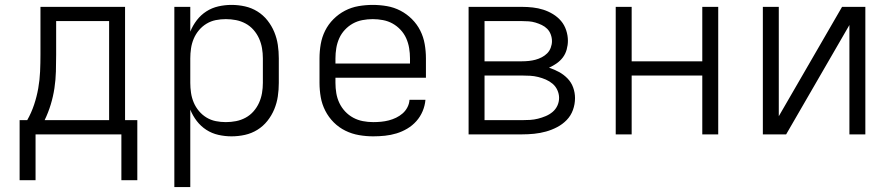

<svg xmlns="http://www.w3.org/2000/svg" viewBox="-20 -548 3640 783"><path d="M475 187V0H125V187H60V-58H91Q108 -88 119 -121Q130 -154 136 -188Q142 -222 143.5 -256.5Q145 -291 145 -325V-520H490V-58H540V187ZM425 -58V-462H209V-325Q209 -291 208 -256.5Q207 -222 202 -188.5Q197 -155 187 -122Q177 -89 162 -58Z M691 215V-520H756V-419Q766 -444 782.5 -465.5Q799 -487 821.5 -501.5Q844 -516 870.5 -522Q897 -528 924 -528Q952 -528 979 -522Q1006 -516 1029.5 -501.5Q1053 -487 1070.5 -465Q1088 -443 1098.5 -417.5Q1109 -392 1113 -365Q1117 -338 1117 -310V-210Q1117 -182 1113 -155Q1109 -128 1098.5 -102.5Q1088 -77 1070.5 -55Q1053 -33 1029.5 -18.5Q1006 -4 979 2Q952 8 924 8Q897 8 870.5 2Q844 -4 821.5 -18.5Q799 -33 782.5 -54.5Q766 -76 756 -101V215ZM901 -50Q922 -50 942.5 -54Q963 -58 981.5 -68Q1000 -78 1014 -94Q1028 -110 1036.5 -129Q1045 -148 1048.5 -168.5Q1052 -189 1052 -210V-310Q1052 -331 1048.5 -351.5Q1045 -372 1036.5 -391Q1028 -410 1014 -426Q1000 -442 981.5 -452Q963 -462 942.5 -466Q922 -470 901 -470Q880 -470 860 -466Q840 -462 822.5 -451.5Q805 -441 791.5 -425Q778 -409 770 -390Q762 -371 759 -350.5Q756 -330 756 -310V-210Q756 -190 759 -169.5Q762 -149 770 -130Q778 -111 791.5 -95Q805 -79 822.5 -68.5Q840 -58 860 -54Q880 -50 901 -50Z M1502 8Q1473 8 1444 3Q1415 -2 1388.5 -15Q1362 -28 1341 -49Q1320 -70 1306.5 -96.5Q1293 -123 1288 -152Q1283 -181 1283 -210V-310Q1283 -339 1288 -368Q1293 -397 1306 -423Q1319 -449 1340 -470Q1361 -491 1387 -504.5Q1413 -518 1442 -523Q1471 -528 1500 -528Q1529 -528 1558 -523Q1587 -518 1613 -504.5Q1639 -491 1660 -470Q1681 -449 1694 -423Q1707 -397 1712 -368Q1717 -339 1717 -310V-231H1348V-210Q1348 -189 1351.5 -168Q1355 -147 1364 -128Q1373 -109 1387.5 -93.5Q1402 -78 1420.5 -68Q1439 -58 1460 -54Q1481 -50 1502 -50Q1518 -50 1534 -51.5Q1550 -53 1565.5 -57Q1581 -61 1595.5 -68Q1610 -75 1622 -85.5Q1634 -96 1641.5 -110.5Q1649 -125 1650 -141H1715Q1713 -117 1703.5 -94.5Q1694 -72 1678 -54Q1662 -36 1641 -23.5Q1620 -11 1597 -4Q1574 3 1550 5.5Q1526 8 1502 8ZM1652 -289V-310Q1652 -331 1648.5 -352Q1645 -373 1636.5 -392Q1628 -411 1613.5 -426.5Q1599 -442 1581 -452Q1563 -462 1542 -466Q1521 -470 1500 -470Q1479 -470 1458 -466Q1437 -462 1419 -452Q1401 -442 1386.5 -426.5Q1372 -411 1363.5 -392Q1355 -373 1351.5 -352Q1348 -331 1348 -310V-289Z M1891 0V-520H2109Q2131 -520 2153 -517.5Q2175 -515 2195.5 -508.5Q2216 -502 2235 -490.5Q2254 -479 2268 -462.5Q2282 -446 2289 -424.5Q2296 -403 2296 -382Q2296 -364 2291 -346Q2286 -328 2275.5 -314Q2265 -300 2250 -289.5Q2235 -279 2219 -272Q2240 -265 2259.5 -254.5Q2279 -244 2294.5 -228Q2310 -212 2317.5 -191Q2325 -170 2325 -148Q2325 -123 2316.5 -99.5Q2308 -76 2291 -58.5Q2274 -41 2252 -29.5Q2230 -18 2206.5 -11.5Q2183 -5 2158.5 -2.5Q2134 0 2109 0ZM1956 -298H2109Q2123 -298 2137 -299.5Q2151 -301 2164 -304.5Q2177 -308 2189.5 -314.5Q2202 -321 2211.5 -330.5Q2221 -340 2226 -353.5Q2231 -367 2231 -380Q2231 -394 2226 -407.5Q2221 -421 2211.5 -430.5Q2202 -440 2189.5 -446Q2177 -452 2163.5 -456Q2150 -460 2136.5 -461Q2123 -462 2109 -462H1956ZM1956 -58H2109Q2126 -58 2142 -59Q2158 -60 2174 -64Q2190 -68 2205.5 -74.5Q2221 -81 2233.5 -91.5Q2246 -102 2253 -117Q2260 -132 2260 -149Q2260 -165 2253 -180.5Q2246 -196 2233.5 -206.5Q2221 -217 2206 -223.5Q2191 -230 2175 -234Q2159 -238 2142.5 -239Q2126 -240 2109 -240H1956Z M2491 0V-520H2556V-298H2844V-520H2909V0H2844V-240H2556V0Z M3091 0V-520H3156V-74L3414 -520H3509V0H3444V-446L3186 0Z"/></svg>

Font: Iosevka Aile Light
Style: Regular
Weight: 300
Designer: Belleve Invis
Foundry: Belleve Invis
Version: Version 27.3.5; ttfautohint (v1.8.4)